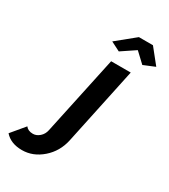

<svg xmlns="http://www.w3.org/2000/svg" viewBox="-427 -836 1003 1137"><g transform="rotate(30 74.5 -267.0)"><path d="M54 -629 178 -730H274L355 -629L278 -597L211 -660L117 -597ZM-206 149 -130 58Q-114 80 -80 80Q-56 80 -35 61.5Q-14 43 -8 14L107 -524H241L129 4Q111 88 49 142Q-13 196 -88 196Q-165 196 -206 149Z"/></g></svg>

Font: Raleway-v4020
Style: Bold Italic
Weight: 700
Italic angle: -12°
Designer: Matt McInerney, Pablo Impallari, Rodrigo Fuenzalida
Foundry: Matt McInerney, Pablo Impallari, Rodrigo Fuenzalida
Version: Version 4.020;PS 004.020;hotconv 1.0.88;makeotf.lib2.5.64775